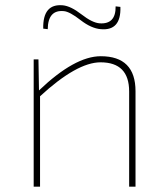

<svg xmlns="http://www.w3.org/2000/svg" viewBox="-20 -704 607 724"><path d="M434 -678Q437 -587 360 -594Q324 -597 284 -628Q243 -660 221 -662Q161 -668 160 -594L143 -596Q141 -691 217 -684Q247 -681 287 -650Q328 -618 356 -616Q417 -612 416 -680ZM127 -363Q262 -492 360 -492Q491 -492 491 -360V0H467V-359Q467 -469 359 -469Q270 -469 131 -341V0H107V-480H125Z"/></svg>

Font: Taylor Sans Thin
Style: Regular
Weight: 100
Italic angle: -8°
Designer: Natanael Gama
Version: Version 1.001 September 8, 2015